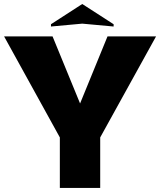

<svg xmlns="http://www.w3.org/2000/svg" viewBox="-30 -930 792 950"><path d="M222.2 -798.8V-810.1L377 -910.2L532.2 -810.1V-798.8L377 -813ZM465.8 0H266.1V-250L-9.8 -750H230L366.2 -418L502 -750H742.2L465.8 -250Z"/></svg>

Font: Mayenne Sans Regular
Style: Regular
Weight: 600
Width: 6
Designer: Jérémy Landes — Studio Triple
Foundry: Jérémy Landes — Studio Triple
Version: Version 1.001;hotconv 1.0.109;makeotfexe 2.5.65596